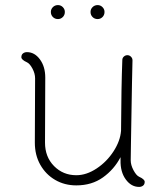

<svg xmlns="http://www.w3.org/2000/svg" viewBox="-20 -720 629 755"><path d="M549 -5Q549 5 542.5 10Q536 15 527 15Q496 15 474.5 -14.5Q453 -44 454 -90V-102Q429 -54 385 -22.5Q341 9 280 9Q234 9 197 -12.5Q160 -34 138.5 -72Q117 -110 117 -159L118 -412Q118 -431 107.5 -450.5Q97 -470 86 -475Q64 -485 64 -495Q64 -505 70.5 -510Q77 -515 86 -515Q116 -515 137 -486.5Q158 -458 158 -415L157 -159Q157 -103 192.5 -67Q228 -31 280 -31Q320 -31 360 -57.5Q400 -84 426.5 -125Q453 -166 456 -206Q457 -382 461 -484Q461 -492 467 -497.5Q473 -503 481 -503Q489 -503 495 -497Q501 -491 501 -483Q500 -463 495 -159L494 -90Q494 -71 505 -50.5Q516 -30 527 -25Q549 -15 549 -5ZM180 -673Q180 -684 188 -692Q196 -700 208 -700Q219 -700 227 -692Q235 -684 235 -673Q235 -661 227 -653Q219 -645 208 -645Q196 -645 188 -653Q180 -661 180 -673ZM336 -673Q336 -684 344 -692Q352 -700 364 -700Q375 -700 383 -692Q391 -684 391 -673Q391 -661 383 -653Q375 -645 364 -645Q352 -645 344 -653Q336 -661 336 -673Z"/></svg>

Font: Tsukimi Rounded Light
Style: Regular
Weight: 300
Designer: Takashi Funayama
Foundry: Takashi Funayama
Version: Version 1.032; ttfautohint (v1.8.3)